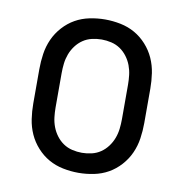

<svg xmlns="http://www.w3.org/2000/svg" viewBox="-66 -591 632 661"><g transform="rotate(10 250.0 -260.0)"><path d="M250 8Q223 8 196 2.5Q169 -3 146 -16Q123 -29 104.5 -49.5Q86 -70 75 -94.5Q64 -119 60 -146Q56 -173 56 -200V-320Q56 -347 60 -374Q64 -401 75 -425.5Q86 -450 104.5 -470.5Q123 -491 146 -504Q169 -517 196 -522.5Q223 -528 250 -528Q277 -528 304 -522.5Q331 -517 354 -504Q377 -491 395.5 -470.5Q414 -450 425 -425.5Q436 -401 440 -374Q444 -347 444 -320V-200Q444 -173 440 -146Q436 -119 425 -94.5Q414 -70 395.5 -49.5Q377 -29 354 -16Q331 -3 304 2.5Q277 8 250 8ZM250 -62Q267 -62 284 -66Q301 -70 315 -79.5Q329 -89 339.5 -103Q350 -117 356 -133Q362 -149 364 -166Q366 -183 366 -200V-320Q366 -337 364 -354Q362 -371 356 -387Q350 -403 339.5 -417Q329 -431 315 -440.5Q301 -450 284 -454Q267 -458 250 -458Q233 -458 216 -454Q199 -450 185 -440.5Q171 -431 160.5 -417Q150 -403 144 -387Q138 -371 136 -354Q134 -337 134 -320V-200Q134 -183 136 -166Q138 -149 144 -133Q150 -117 160.5 -103Q171 -89 185 -79.5Q199 -70 216 -66Q233 -62 250 -62Z"/></g></svg>

Font: Iosevka Fuck
Style: Regular
Weight: 400
Monospace: yes
Designer: Belleve Invis
Foundry: Belleve Invis
Version: Version 28.0.7; ttfautohint (v1.8.3)